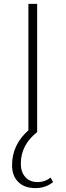

<svg xmlns="http://www.w3.org/2000/svg" viewBox="-20 -678 337 987"><path d="M240 235 253 258Q215 289 162 289Q106 289 74 257.5Q42 226 42 171Q42 66 126 -8V-658H171V0H172Q87 67 87 163Q87 206 110 232Q133 258 174 258Q211 258 240 235Z"/></svg>

Font: EauTestSC Light
Style: Regular
Weight: 300
Designer: Christian Thalmann (Catharsis Fonts)
Version: Version 0.001;PS 000.001;hotconv 1.0.88;makeotf.lib2.5.64775